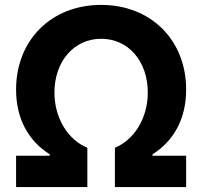

<svg xmlns="http://www.w3.org/2000/svg" viewBox="-20 -757 818 777"><path d="M45.1 0H333.5V-159.1C256.7 -190.3 200.3 -277 200.3 -382.8C200.3 -507.5 278.8 -600.1 389.2 -600.1C500.7 -600.1 578.1 -507.5 578.1 -382.8C578.1 -277 521.7 -190.3 445 -159.1V0H733.3V-126.8H597.3V-132.5C681.1 -185.7 733.3 -273.1 733.3 -394.5C733.3 -595.2 590.2 -737.2 389.2 -737.2C188.2 -737.2 45.1 -595.2 45.1 -394.5C45.1 -273.1 97.3 -185.7 181.1 -132.5V-126.8H45.1Z"/></svg>

Font: GiG Sans
Style: Bold
Weight: 700
Designer: Andreas Faust
Version: Version 1.100;FEAKit 1.0